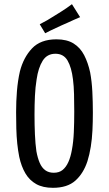

<svg xmlns="http://www.w3.org/2000/svg" viewBox="-20 -893 521 918"><path d="M233 5Q185 5 153 -13Q121 -31 101.5 -64Q82 -97 72 -143Q66 -173 62.5 -206.5Q59 -240 58 -278.5Q57 -317 57 -357Q57 -383 58 -408Q59 -433 61 -457.5Q63 -482 66.5 -505.5Q70 -529 75 -551Q92 -618 133 -661.5Q174 -705 250 -705Q300 -705 332 -685Q364 -665 382.5 -629Q401 -593 411 -547Q419 -504 421.5 -455Q424 -406 424 -355Q424 -311 422 -269.5Q420 -228 414 -191Q408 -154 398 -122Q379 -64 340.5 -29.5Q302 5 233 5ZM237 -67Q263 -67 279.5 -80.5Q296 -94 307 -118.5Q318 -143 324 -178Q331 -215 333 -261.5Q335 -308 335 -360Q335 -403 334 -442.5Q333 -482 329 -513Q322 -571 303 -603.5Q284 -636 245 -636Q205 -636 184 -602.5Q163 -569 155 -513Q152 -495 150 -475Q148 -455 147 -434Q146 -413 145.5 -390.5Q145 -368 145 -345Q145 -295 147 -250Q149 -205 154 -170Q160 -137 170 -114Q180 -91 196.5 -79Q213 -67 237 -67ZM196 -734 170 -777Q188 -786 207 -797Q226 -808 246 -821Q259 -829 272.5 -837.5Q286 -846 299 -855Q312 -864 324 -873L363 -811Q348 -805 333 -798Q318 -791 303.5 -784.5Q289 -778 275 -772Q261 -765 247 -759Q233 -753 220.5 -746.5Q208 -740 196 -734Z"/></svg>

Font: Truculenta Medium
Style: Regular
Weight: 500
Version: Version 1.002